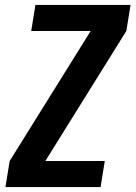

<svg xmlns="http://www.w3.org/2000/svg" viewBox="-20 -755 547 775"><path d="M2 0 19 -105 346 -630H106L123 -735H507L490 -630L163 -105H403L386 0Z"/></svg>

Font: Iosevka Extrabold Oblique
Style: Regular
Weight: 800
Italic angle: -9°
Monospace: yes
Designer: Belleve Invis
Foundry: Belleve Invis
Version: Version 32.5.0; ttfautohint (v1.8.4)